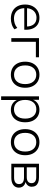

<svg xmlns="http://www.w3.org/2000/svg" viewBox="1318 -1855 717 3393"><g transform="rotate(90 1676.5 -158.5)"><path d="M310 8Q233 8 177 -22Q121 -52 90.5 -108.5Q60 -165 60 -244Q60 -319 89.5 -376Q119 -433 171.5 -465Q224 -497 294 -497Q363 -497 410 -467.5Q457 -438 481.5 -384Q506 -330 506 -255V-229H107V-278H468L449 -262Q449 -348 409.5 -396.5Q370 -445 294 -445Q242 -445 203.5 -420.5Q165 -396 144.5 -352.5Q124 -309 124 -251V-244Q124 -181 146 -137Q168 -93 209.5 -70Q251 -47 309 -47Q352 -47 393.5 -60Q435 -73 473 -105L498 -57Q464 -25 412.5 -8.5Q361 8 310 8Z M654 0V-489H992V-434H719V0Z M1301 8Q1230 8 1178.5 -23Q1127 -54 1098.5 -111Q1070 -168 1070 -245Q1070 -321 1098.5 -377.5Q1127 -434 1178.5 -465.5Q1230 -497 1301 -497Q1371 -497 1422.5 -465.5Q1474 -434 1502.5 -377.5Q1531 -321 1531 -245Q1531 -168 1502.5 -111Q1474 -54 1422.5 -23Q1371 8 1301 8ZM1300 -48Q1377 -48 1421.5 -100Q1466 -152 1466 -245Q1466 -337 1421.5 -389Q1377 -441 1301 -441Q1225 -441 1180.5 -389Q1136 -337 1136 -245Q1136 -152 1180.5 -100Q1225 -48 1300 -48Z M1682 180V-489H1744V-372H1739Q1758 -431 1806 -464Q1854 -497 1921 -497Q1988 -497 2037.5 -466Q2087 -435 2114 -378.5Q2141 -322 2141 -245Q2141 -168 2114 -111Q2087 -54 2037.5 -23Q1988 8 1921 8Q1855 8 1807.5 -25Q1760 -58 1741 -114H1747V180ZM1911 -47Q1987 -47 2031.5 -99.5Q2076 -152 2076 -245Q2076 -338 2031.5 -390Q1987 -442 1911 -442Q1835 -442 1790.5 -390Q1746 -338 1746 -245Q1746 -152 1790.5 -99.5Q1835 -47 1911 -47Z M2493 8Q2422 8 2370.5 -23Q2319 -54 2290.5 -111Q2262 -168 2262 -245Q2262 -321 2290.5 -377.5Q2319 -434 2370.5 -465.5Q2422 -497 2493 -497Q2563 -497 2614.5 -465.5Q2666 -434 2694.5 -377.5Q2723 -321 2723 -245Q2723 -168 2694.5 -111Q2666 -54 2614.5 -23Q2563 8 2493 8ZM2492 -48Q2569 -48 2613.5 -100Q2658 -152 2658 -245Q2658 -337 2613.5 -389Q2569 -441 2493 -441Q2417 -441 2372.5 -389Q2328 -337 2328 -245Q2328 -152 2372.5 -100Q2417 -48 2492 -48Z M2874 0V-489H3112Q3169 -489 3206 -474Q3243 -459 3261.5 -431Q3280 -403 3280 -360Q3280 -316 3251.5 -285.5Q3223 -255 3176 -247V-254Q3213 -251 3240 -235Q3267 -219 3281.5 -193Q3296 -167 3296 -134Q3296 -72 3250 -36Q3204 0 3120 0ZM2937 -49H3120Q3174 -49 3203.5 -71Q3233 -93 3233 -136Q3233 -180 3203.5 -202Q3174 -224 3120 -224H2937ZM2937 -273H3112Q3162 -273 3189.5 -295Q3217 -317 3217 -357Q3217 -398 3189.5 -419Q3162 -440 3112 -440H2937Z"/></g></svg>

Font: Nunito Sans 10pt Light
Style: Regular
Weight: 300
Designer: Vernon Adams
Foundry: Vernon Adams
Version: Version 3.101;gftools[0.9.27]